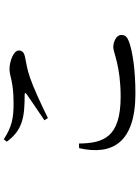

<svg xmlns="http://www.w3.org/2000/svg" viewBox="123 -870 753 1040"><g transform="rotate(-90 500.0 -350.5)"><path d="M513 6C645 6 737 -10 786 -26C820 -38 830 -48 830 -71C830 -98 792 -114 763 -114C736 -114 663 -74 496 -74C274 -74 244 -168 242 -300L217 -299C176 -119 247 6 513 6ZM368 -487 380 -468C455 -505 546 -547 599 -565C645 -581 677 -585 706 -591C734 -596 746 -606 746 -626C746 -654 687 -676 646 -676C605 -676 581 -654 459 -654C379 -654 333 -663 265 -707L252 -691C315 -603 391 -594 504 -594C518 -594 519 -591 509 -583C474 -559 415 -518 368 -487Z"/></g></svg>

Font: Source Han Serif CN Medium
Style: Regular
Weight: 500
Designer: Ryoko NISHIZUKA 西塚涼子 (kana & ideographs); Frank Grießhammer (Latin, Greek & Cyrillic); Wenlong ZHANG 张文龙 (bopomofo); San
Foundry: Adobe
Version: Version 2.002;hotconv 1.1.0;makeotfexe 2.6.0